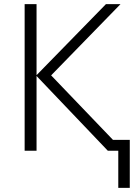

<svg xmlns="http://www.w3.org/2000/svg" viewBox="-20 -734 673 935"><path d="M567 -714 229 -367 530 -53H612V181H556V0H505L158 -364V0H100V-714H158V-368L496 -714Z"/></svg>

Font: Noto Sans Light
Style: Regular
Weight: 300
Designer: Monotype Design Team
Foundry: Monotype Imaging Inc.
Version: Version 2.007